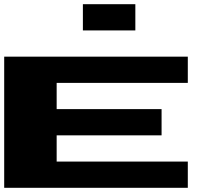

<svg xmlns="http://www.w3.org/2000/svg" viewBox="-20 -1020 1040 915"><path d="M0 -437.5V-750H437.5H875V-687.5V-625H562.5H250V-562.5V-500H500H750V-437.5V-375H500H250V-312.5V-250H562.5H875V-187.5V-125H437.5H0ZM375 -937.5V-1000H500H625V-937.5V-875H500H375Z"/></svg>

Font: Press Start 2P
Style: Regular
Weight: 500
Monospace: yes
Version: Version 2.14